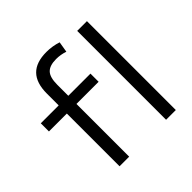

<svg xmlns="http://www.w3.org/2000/svg" viewBox="-194 -943 1115 1115"><g transform="rotate(-45 363.5 -385.0)"><path d="M172 0V-433H25V-500H172V-597Q172 -684 214 -727Q256 -770 341 -770Q366 -770 390 -766Q414 -762 435 -755L424 -689Q388 -701 352 -701Q298 -701 274.5 -676Q251 -651 251 -591V-500H433V-433H251V0ZM554 0V-730H634V0Z"/></g></svg>

Font: M PLUS 2
Style: Regular
Weight: 400
Designer: Coji Morishita
Foundry: UNDERFOREST DESIGN
Version: Version 1.001